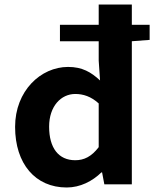

<svg xmlns="http://www.w3.org/2000/svg" viewBox="-20 -818 684 852"><path d="M418 -165C386 -123 353 -107 314 -107C240 -107 198 -161 198 -256C198 -347 251 -401 314 -401C349 -401 384 -390 418 -359ZM644 -708H565V-798H418V-708H246V-635H418V-549L424 -461C384 -498 345 -521 282 -521C161 -521 47 -415 47 -255C47 -91 137 14 276 14C336 14 390 -14 430 -53H433L443 0H565V-635L644 -641Z"/></svg>

Font: Noto Sans Mono CJK JP Bold
Style: Regular
Weight: 700
Designer: Ryoko NISHIZUKA (kana & ideographs); Paul D. Hunt (Latin, Greek & Cyrillic); Wenlong ZHANG (bopomofo); Sandoll Communica
Foundry: Adobe Systems Incorporated
Version: Version 1.004;PS 1.004;hotconv 1.0.82;makeotf.lib2.5.63406